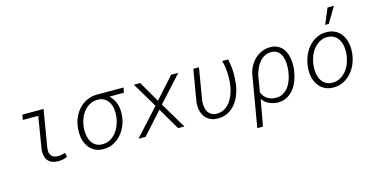

<svg xmlns="http://www.w3.org/2000/svg" viewBox="-91 -1235 3702 1901"><g transform="rotate(-15 1760.5 -284.0)"><path d="M138.2 -528.3H355.5L291 -141.1Q285.6 -93.8 305.4 -67.1Q325.2 -40.5 374 -40Q393.6 -40 412.1 -44.2Q430.7 -48.3 449.2 -53.7L457 -10.7Q411.1 10.7 360.8 9.3Q325.2 8.8 299.6 -2.2Q273.9 -13.2 258.1 -33Q242.2 -52.7 236.1 -80.8Q230 -108.9 232.9 -143.6L287.1 -476.1H128.9Z M1166 -478 1017.6 -476.6Q1040 -456.1 1055.2 -431.6Q1070.3 -407.2 1078.9 -379.9Q1087.4 -352.5 1089.4 -323.5Q1091.3 -294.4 1088.4 -264.6L1086.9 -248Q1082.5 -214.4 1071.3 -181.9Q1060.1 -149.4 1042.7 -120.4Q1025.4 -91.3 1002.2 -67.1Q979 -43 951.2 -25.4Q923.3 -7.8 890.9 1.5Q858.4 10.7 822.3 9.8Q768.1 8.3 730 -15.1Q691.9 -38.6 669.2 -75.9Q646.5 -113.3 638.4 -159.9Q630.4 -206.5 635.3 -254.4L637.2 -271Q644 -323.2 665.8 -370.1Q687.5 -417 722.2 -452.1Q756.8 -487.3 802.7 -508.1Q848.6 -528.8 903.8 -528.8L1175.3 -528.3ZM692.9 -252.4Q689 -217.3 693.4 -179.9Q697.8 -142.6 712.9 -111.8Q728 -81.1 755.4 -61Q782.7 -41 825.2 -39.6Q870.1 -38.1 905.8 -57.1Q941.4 -76.2 967.3 -107.4Q993.2 -138.7 1009 -178.2Q1024.9 -217.8 1030.8 -257.3L1032.7 -272.9Q1036.6 -308.1 1031.7 -344.2Q1026.9 -380.4 1011.2 -409.7Q995.6 -439 968 -458Q940.4 -477.1 898.9 -478Q855.5 -479.5 820.3 -461.7Q785.2 -443.8 759 -414.1Q732.9 -384.3 716.8 -345.9Q700.7 -307.6 695.3 -268.6Z M1470.7 -313.5 1663.1 -528.3H1736.8L1498.5 -266.6L1657.7 0H1593.3L1461.9 -224.1L1259.8 0H1187L1434.6 -271.5L1281.2 -528.3H1346.2Z M1948.7 -528.3 1894.5 -205.6Q1891.1 -175.8 1893.8 -146.5Q1896.5 -117.2 1908.2 -93.8Q1919.9 -70.3 1942.1 -55.2Q1964.4 -40 1999.5 -39.1Q2030.3 -38.1 2055.9 -47.4Q2081.5 -56.6 2102.5 -73.2Q2123.5 -89.8 2139.9 -112.5Q2156.2 -135.3 2168.2 -160.6Q2180.2 -186 2188.2 -213.4Q2196.3 -240.7 2200.2 -266.6Q2210 -332 2207 -398.4Q2204.1 -464.8 2187 -528.8L2248 -528.3Q2262.2 -463.4 2264.6 -398.2Q2267.1 -333 2257.8 -267.1Q2252.9 -232.4 2242.7 -198.2Q2232.4 -164.1 2216.8 -132.8Q2201.2 -101.6 2179.7 -75.2Q2158.2 -48.8 2130.9 -29.5Q2103.5 -10.3 2070.3 0.2Q2037.1 10.7 1998 9.8Q1950.7 8.8 1917.5 -9Q1884.3 -26.9 1864.5 -56.4Q1844.7 -85.9 1837.9 -125Q1831.1 -164.1 1836.4 -207.5L1890.6 -528.3Z M2850.1 -252.4Q2843.3 -204.6 2826.4 -157.2Q2809.6 -109.9 2780.5 -72.3Q2751.5 -34.7 2710.2 -11.7Q2668.9 11.2 2613.8 10.3Q2567.4 9.3 2525.9 -9.8Q2484.4 -28.8 2457.5 -67.9L2408.7 203.1H2350.6L2435.1 -292H2436V-297.4Q2440.9 -345.7 2461.7 -389.9Q2482.4 -434.1 2515.1 -467.5Q2547.9 -501 2591.1 -520.3Q2634.3 -539.6 2685.1 -538.1Q2722.2 -537.1 2749.8 -524.7Q2777.3 -512.2 2797.1 -491.9Q2816.9 -471.7 2829.1 -444.6Q2841.3 -417.5 2847.4 -387.5Q2853.5 -357.4 2854.2 -325.4Q2855 -293.5 2851.6 -263.2ZM2793.5 -262.7Q2795.9 -284.7 2796.9 -309.6Q2797.9 -334.5 2794.9 -359.4Q2792 -384.3 2784.7 -407.2Q2777.3 -430.2 2763.9 -448Q2750.5 -465.8 2730.2 -476.8Q2710 -487.8 2681.2 -488.8Q2639.2 -489.7 2607.7 -472.2Q2576.2 -454.6 2553.5 -426Q2530.8 -397.5 2515.9 -361.8Q2501 -326.2 2492.2 -291H2493.7L2466.8 -132.8Q2484.4 -88.4 2520 -64.2Q2555.7 -40 2604 -39.1Q2648.4 -38.1 2681.4 -56.9Q2714.4 -75.7 2737.1 -106.4Q2759.8 -137.2 2773.2 -175.8Q2786.6 -214.4 2792 -252.4Z M2992.7 -268.6Q2997.1 -303.2 3008.3 -336.9Q3019.5 -370.6 3036.6 -400.9Q3053.7 -431.2 3076.9 -456.8Q3100.1 -482.4 3128.4 -500.7Q3156.7 -519 3189.9 -529.1Q3223.1 -539.1 3261.2 -538.1Q3297.4 -537.1 3326.4 -526.1Q3355.5 -515.1 3377.7 -496.6Q3399.9 -478 3415.3 -452.6Q3430.7 -427.2 3439.5 -398.2Q3448.2 -369.1 3450.9 -337.4Q3453.6 -305.7 3450.2 -273.4L3448.2 -256.8Q3441.4 -204.6 3419.7 -156Q3397.9 -107.4 3363.5 -70.1Q3329.1 -32.7 3282.5 -10.7Q3235.8 11.2 3179.7 9.8Q3126 8.3 3087.6 -14.6Q3049.3 -37.6 3026.1 -74.5Q3002.9 -111.3 2994.1 -158Q2985.4 -204.6 2990.7 -252.4ZM3048.8 -252Q3044.9 -216.3 3049.3 -179.2Q3053.7 -142.1 3069.3 -111.3Q3085 -80.6 3112.5 -60.5Q3140.1 -40.5 3182.6 -39.1Q3227.5 -37.6 3263.7 -56.6Q3299.8 -75.7 3326.2 -106.9Q3352.5 -138.2 3368.7 -177.7Q3384.8 -217.3 3390.6 -257.3L3392.6 -272.9Q3396.5 -308.6 3392.1 -346.2Q3387.7 -383.8 3372.1 -415Q3356.4 -446.3 3328.6 -466.8Q3300.8 -487.3 3258.3 -488.8Q3212.9 -490.2 3177 -470.7Q3141.1 -451.2 3114.7 -419.7Q3088.4 -388.2 3072.3 -348.1Q3056.2 -308.1 3050.8 -268.6ZM3331.1 -770.5H3397L3300.8 -610.4H3264.2Z"/></g></svg>

Font: Roboto Mono Light
Style: Italic
Weight: 300
Designer: Google
Version: Version 2.000985; 2015; ttfautohint (v1.3)